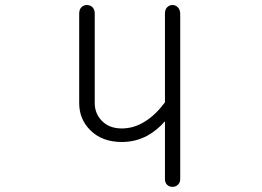

<svg xmlns="http://www.w3.org/2000/svg" viewBox="-20 -723 1040 761"><path d="M694.3 -12.7V-668Q694.3 -684.6 684.6 -694.3Q675.8 -703.1 664.1 -703.1Q651.4 -703.1 642.6 -694.3Q633.8 -685.5 633.8 -669.9V-317.4Q596.7 -267.6 555.7 -242.2Q511.7 -213.9 462.9 -213.9Q411.1 -213.9 381.8 -246.1Q355.5 -274.4 355.5 -314.5V-669.9Q355.5 -685.5 345.7 -695.3Q336.9 -703.1 324.2 -703.1Q311.5 -703.1 302.7 -694.3Q293.9 -685.5 293.9 -668.9V-314.5Q293.9 -252 335.9 -209Q382.8 -160.2 462.9 -160.2Q517.6 -160.2 564.5 -185.5Q601.6 -206.1 633.8 -242.2V-12.7Q633.8 1 642.6 9.8Q651.4 17.6 664.1 17.6Q675.8 17.6 684.6 9.8Q694.3 1 694.3 -12.7Z"/></svg>

Font: GulimChe
Style: Regular
Weight: 400
Monospace: yes
Version: Version 2.21